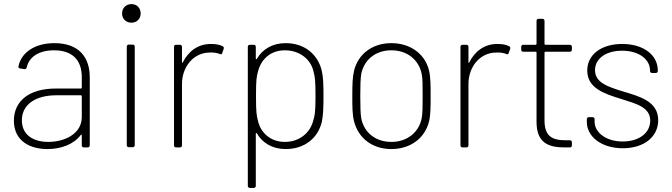

<svg xmlns="http://www.w3.org/2000/svg" viewBox="-20 -721 3288 939"><path d="M246 -510C150 -510 83 -464 70 -395C69 -391 73 -387 79 -386L99 -383C105 -382 109 -385 111 -392C122 -443 171 -475 244 -475C342 -475 380 -419 380 -344V-292C380 -290 378 -288 376 -288H253C125 -288 48 -229 48 -131C48 -28 131 8 212 8C278 8 341 -15 375 -61C378 -64 380 -63 380 -60V-10C380 -4 384 0 390 0H409C415 0 419 -4 419 -10V-343C419 -443 364 -510 246 -510ZM216 -27C144 -27 87 -60 87 -133C87 -211 156 -255 255 -255H376C378 -255 380 -253 380 -251V-149C380 -66 296 -27 216 -27Z M623 -610C649 -610 668 -629 668 -655C668 -682 649 -701 623 -701C596 -701 577 -682 577 -655C577 -629 596 -610 623 -610ZM610 -1H629C635 -1 639 -5 639 -11V-493C639 -499 635 -503 629 -503H610C604 -503 600 -499 600 -493V-11C600 -5 604 -1 610 -1Z M1011 -506C948 -506 901 -470 874 -416C873 -412 870 -413 870 -417V-492C870 -498 866 -502 860 -502H841C835 -502 831 -498 831 -492V-10C831 -4 835 0 841 0H860C866 0 870 -4 870 -10V-310C870 -394 926 -464 1006 -464C1027 -465 1042 -462 1055 -457C1061 -454 1065 -455 1067 -462L1074 -482C1076 -487 1074 -493 1069 -495C1055 -502 1038 -506 1011 -506Z M1553 -378C1533 -456 1469 -510 1377 -510C1313 -510 1264 -481 1236 -433C1234 -430 1231 -431 1231 -435V-492C1231 -498 1227 -502 1221 -502H1202C1196 -502 1192 -498 1192 -492V188C1192 194 1196 198 1202 198H1221C1227 198 1231 194 1231 188V-67C1231 -71 1234 -72 1236 -69C1264 -21 1313 8 1377 8C1470 8 1535 -46 1554 -125C1561 -158 1562 -198 1562 -252C1562 -307 1561 -345 1553 -378ZM1512 -132C1498 -73 1446 -27 1373 -27C1301 -27 1253 -74 1241 -133C1235 -156 1232 -171 1232 -252C1232 -331 1235 -347 1241 -368C1254 -426 1299 -475 1373 -475C1446 -475 1502 -430 1514 -368C1520 -345 1523 -330 1523 -250C1523 -170 1519 -154 1512 -132Z M1894 8C1988 8 2058 -46 2078 -126C2086 -158 2086 -196 2086 -252C2086 -304 2086 -344 2078 -377C2059 -456 1988 -510 1894 -510C1800 -510 1732 -456 1712 -377C1704 -345 1703 -308 1703 -252C1703 -199 1703 -159 1712 -126C1733 -46 1800 8 1894 8ZM1894 -27C1816 -27 1761 -73 1747 -141C1743 -162 1742 -199 1742 -251C1742 -300 1743 -339 1747 -361C1761 -428 1816 -475 1894 -475C1972 -475 2028 -428 2042 -361C2047 -340 2047 -304 2047 -251C2047 -203 2047 -164 2042 -141C2028 -74 1972 -27 1894 -27Z M2412 -506C2349 -506 2302 -470 2275 -416C2274 -412 2271 -413 2271 -417V-492C2271 -498 2267 -502 2261 -502H2242C2236 -502 2232 -498 2232 -492V-10C2232 -4 2236 0 2242 0H2261C2267 0 2271 -4 2271 -10V-310C2271 -394 2327 -464 2407 -464C2428 -465 2443 -462 2456 -457C2462 -454 2466 -455 2468 -462L2475 -482C2477 -487 2475 -493 2470 -495C2456 -502 2439 -506 2412 -506Z M2777 -478V-492C2777 -498 2773 -502 2767 -502H2647C2645 -502 2643 -504 2643 -506V-619C2643 -625 2639 -629 2633 -629H2614C2608 -629 2604 -625 2604 -619V-506C2604 -504 2602 -502 2600 -502H2539C2533 -502 2529 -498 2529 -492V-478C2529 -472 2533 -468 2539 -468H2600C2602 -468 2604 -466 2604 -464V-125C2604 -23 2661 0 2742 0H2767C2773 0 2777 -4 2777 -10V-25C2777 -31 2773 -35 2767 -35H2746C2678 -35 2643 -57 2643 -132V-464C2643 -466 2645 -468 2647 -468H2767C2773 -468 2777 -472 2777 -478Z M3026 4C3131 4 3199 -53 3199 -133C3199 -225 3110 -249 3026 -274C2952 -297 2890 -317 2890 -378C2890 -434 2943 -473 3022 -473C3106 -473 3159 -430 3159 -377V-374C3159 -368 3163 -364 3169 -364H3187C3193 -364 3197 -368 3197 -374V-377C3197 -451 3128 -506 3023 -506C2922 -506 2852 -455 2852 -376C2852 -290 2934 -263 3018 -237C3091 -214 3160 -197 3160 -131C3160 -72 3107 -29 3025 -29C2942 -29 2888 -75 2888 -125V-138C2888 -144 2884 -148 2878 -148H2860C2854 -148 2850 -144 2850 -138V-124C2850 -54 2920 4 3026 4Z"/></svg>

Font: Barlow ExtraLight
Style: Regular
Weight: 275
Designer: Jeremy Tribby
Foundry: Tribby Type
Version: Version 1.422;hotconv 1.0.109;makeotfexe 2.5.65596